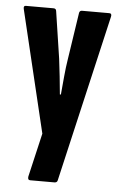

<svg xmlns="http://www.w3.org/2000/svg" viewBox="-51 -530 470 752"><g transform="rotate(5 184.5 -154.5)"><path d="M96 185Q86 185 88 171L128 -1L13 -481Q10 -494 20 -494H129Q139 -494 140 -484L168 -299Q172 -268 176 -230.5Q180 -193 183 -160H187Q190 -193 193.5 -231Q197 -269 202 -300L230 -485Q232 -494 241 -494H348Q359 -494 356 -481L204 176Q202 185 192 185Z"/></g></svg>

Font: Sofia Sans Extra Condensed ExtraBold
Style: Regular
Weight: 800
Designer: Botio Nikoltchev, Ani Petrova
Foundry: lettersoup
Version: Version 4.101; ttfautohint (v1.8.4.7-5d5b)